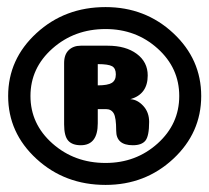

<svg xmlns="http://www.w3.org/2000/svg" viewBox="-20 -834 589 542"><path d="M256 -653V-593Q284 -593 295.5 -600Q307 -607 307 -624Q307 -641 296.5 -647Q286 -653 256 -653ZM256 -486Q256 -424 208 -424Q184 -424 172.5 -437Q161 -450 161 -483V-656Q161 -680 174 -692.5Q187 -705 208 -705H284Q335 -705 366 -682Q397 -659 397 -621Q397 -568 348 -554Q368 -553 384.5 -535Q401 -517 401 -490Q401 -450 390.5 -437Q380 -424 355 -424Q308 -424 308 -465Q308 -502 301 -514Q294 -526 279 -526H256ZM278 -374Q364 -374 425 -429Q486 -484 486 -563Q486 -642 425 -697Q364 -752 278 -752Q190 -752 128 -697Q66 -642 66 -563Q66 -484 128 -429Q190 -374 278 -374ZM278 -814Q390 -814 469 -740.5Q548 -667 548 -563Q548 -459 469 -385.5Q390 -312 278 -312Q163 -312 83 -385.5Q3 -459 3 -563Q3 -667 83 -740.5Q163 -814 278 -814Z"/></svg>

Font: Coiny
Style: Regular
Weight: 400
Version: Version 001.001